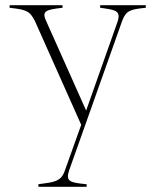

<svg xmlns="http://www.w3.org/2000/svg" viewBox="-20 -520 599 740"><path d="M128 190V200H314V190C251 184 232 180 246 138L451 -440C466 -479 481 -484 542 -490V-500H366V-490C426 -482 447 -479 433 -436L312 -94L157 -441C140 -479 160 -483 221 -490V-500H17V-490C79 -483 95 -479 115 -438L293 -39L229 140C214 181 187 182 128 190Z"/></svg>

Font: Sprat Condensed Thin
Style: Regular
Weight: 100
Width: 3
Designer: Ethan Nakache
Foundry: Collletttivo
Version: Version 2.000;Glyphs 3.2 (3217)